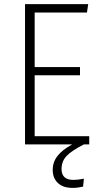

<svg xmlns="http://www.w3.org/2000/svg" viewBox="-20 -704 494 936"><path d="M415 -40V0H389Q330 30 305 56Q280 82 280 120Q280 173 338 173Q361 173 389 167L385 206Q358 212 334 212Q287 212 262 188Q237 164 237 124Q237 86 260.5 56Q284 26 332 0H102V-684H410L404 -643H149V-377H370V-337H149V-40Z"/></svg>

Font: Fira Sans Condensed ExtraLight
Style: Regular
Weight: 275
Width: 3
Designer: Carrois Corporate & Edenspiekermann AG
Foundry: Carrois Corporate GbR & Edenspiekermann AG
Version: Version 4.203